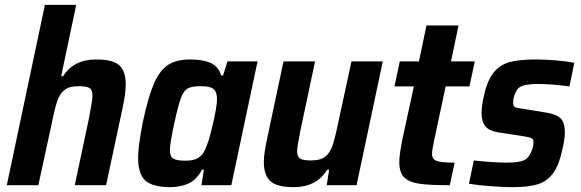

<svg xmlns="http://www.w3.org/2000/svg" viewBox="-20 -763 2393 791"><path d="M165 -743H294L232 -449H240Q283 -518 377 -518Q445 -518 471.5 -494Q498 -470 498 -416Q498 -377 484 -313L417 0H288L347 -278Q361 -352 361 -368Q361 -393 348.5 -400.5Q336 -408 303 -408Q266 -408 246.5 -393Q227 -378 216.5 -348.5Q206 -319 193 -254L138 0H8Z M549 -114Q549 -160 568 -258Q590 -362 613.5 -417Q637 -472 671.5 -495Q706 -518 762 -518Q817 -518 849 -503Q881 -488 891 -452H899L917 -510H1041L933 0H810L820 -64H812Q790 -22 756.5 -7Q723 8 681 8Q610 8 579.5 -18.5Q549 -45 549 -114ZM826 -149Q840 -178 857 -251Q874 -324 874 -355Q874 -385 859.5 -396.5Q845 -408 809 -408Q771 -408 754 -399Q737 -390 725.5 -359.5Q714 -329 698 -255Q690 -218 685 -189Q680 -160 680 -145Q680 -118 694 -109.5Q708 -101 745 -101Q777 -101 796 -112Q815 -123 826 -149Z M1067 -96Q1067 -131 1082 -199L1148 -510H1278L1219 -232Q1206 -169 1204 -142Q1204 -117 1216.5 -109.5Q1229 -102 1262 -102Q1299 -102 1319 -117Q1339 -132 1349.5 -162Q1360 -192 1373 -256L1428 -510H1557L1449 0H1326L1336 -64H1328Q1284 8 1190 8Q1121 8 1094 -16.5Q1067 -41 1067 -96Z M1625 -96Q1625 -125 1638 -190L1685 -407H1605L1627 -510H1706L1737 -658H1869L1838 -510H1936L1914 -407H1816L1768 -182Q1760 -145 1760 -129Q1760 -107 1779 -100Q1798 -93 1853 -93L1833 0Q1750 0 1708 -6Q1666 -12 1645.5 -32Q1625 -52 1625 -96Z M1912 -6 1932 -102Q2013 -93 2069 -93Q2118 -93 2139 -103Q2160 -113 2169 -139Q2178 -159 2178 -176Q2178 -189 2169.5 -193.5Q2161 -198 2135 -202L2031 -218Q1995 -224 1979.5 -243Q1964 -262 1964 -298Q1964 -327 1974 -370Q1988 -433 2014.5 -465Q2041 -497 2081 -507.5Q2121 -518 2186 -518Q2228 -518 2273.5 -514Q2319 -510 2346 -504L2326 -407Q2254 -417 2199 -417Q2156 -417 2134 -410Q2112 -403 2103 -380Q2094 -360 2094 -339Q2094 -326 2101.5 -322Q2109 -318 2133 -315L2231 -299Q2270 -293 2288.5 -276.5Q2307 -260 2307 -216Q2307 -191 2297 -148Q2283 -82 2258 -48.5Q2233 -15 2194.5 -3.5Q2156 8 2093 8Q2051 8 2000 4Q1949 0 1912 -6Z"/></svg>

Font: Saira Semi Condensed SemiBold
Style: Italic
Weight: 600
Width: 4
Italic angle: -12°
Designer: Hector Gatti with collaboration of the Omnibus-Type team
Foundry: Omnibus-Type
Version: Version 1.001; ttfautohint (v1.8)